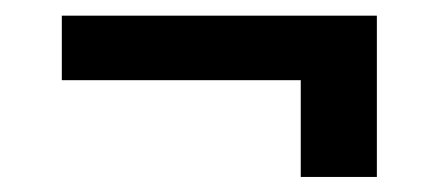

<svg xmlns="http://www.w3.org/2000/svg" viewBox="-20 -414 570 250"><path d="M470.7 -393.6V-309.6H60.5V-393.6ZM470.7 -355.5V-183.6H371.6V-355.5Z"/></svg>

Font: Inter Cardless Tabular
Style: Regular
Weight: 400
Designer: Rasmus Andersson
Foundry: rsms
Version: Version 4.000;git-4fc901f